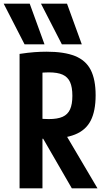

<svg xmlns="http://www.w3.org/2000/svg" viewBox="-49 -1020 569 1040"><path d="M84 -780 -29 -1000H112L192 -780ZM286 -780 173 -1000H314L394 -780ZM57 -728Q103 -735 137.5 -737.5Q172 -740 203 -740Q299 -740 357.5 -716.5Q416 -693 442.5 -641Q469 -589 469 -504Q469 -419 442.5 -367Q416 -315 357.5 -291.5Q299 -268 203 -268Q178 -268 154 -269.5Q130 -271 110 -273L152 -380Q170 -377 186 -376Q202 -375 215 -375Q263 -375 290.5 -387.5Q318 -400 330.5 -427.5Q343 -455 343 -501Q343 -548 330.5 -575.5Q318 -603 290.5 -615.5Q263 -628 215 -628Q202 -628 186.5 -627Q171 -626 151 -623L181 -657V0H57ZM340 0 154 -322H289L479 0Z"/></svg>

Font: M PLUS 1 Code SemiBold
Style: Regular
Weight: 600
Designer: Coji Morishita
Foundry: UNDERFOREST DESIGN
Version: Version 1.005